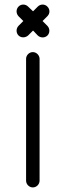

<svg xmlns="http://www.w3.org/2000/svg" viewBox="-20 -798 316 848"><path d="M62 -684.1C50.3 -671.9 50.3 -652.8 62 -641.1C73.7 -629.9 92.3 -630.9 104 -641.1L126 -663.1L147 -641.1C158.7 -629.9 178.2 -629.9 189.5 -641.1C201.2 -652.8 200.7 -672.4 189 -684.1L168 -705.1L189.9 -727.1C201.2 -738.8 201.2 -756.8 189.5 -768.6C178.2 -780.8 158.7 -780.8 147 -769L126 -748L104 -769C92.3 -780.8 72.8 -780.8 61.5 -768.6C50.3 -756.8 50.8 -738.8 61 -727.1L83 -705.1ZM95.2 0C95.2 16.1 108.9 29.8 125 29.8C141.1 29.8 154.8 16.1 154.8 0V-538.1C154.8 -553.7 141.1 -567.9 125 -567.9C108.9 -567.9 95.2 -554.2 95.2 -538.1Z"/></svg>

Font: Nemoy
Style: Medium
Weight: 500
Designer: BSozoo
Foundry: BSozoo
Version: Version 001.000